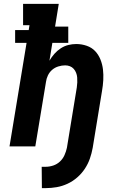

<svg xmlns="http://www.w3.org/2000/svg" viewBox="-20 -755 640 990"><path d="M216 215H196L195 105H215Q235 105 254.5 98.5Q274 92 289 78Q304 64 312.5 45Q321 26 325 7L376 -304Q378 -317 378.5 -330Q379 -343 378 -355.5Q377 -368 372.5 -379.5Q368 -391 360 -400Q352 -409 340.5 -413.5Q329 -418 316 -418Q299 -418 281 -412.5Q263 -407 249 -395Q235 -383 227 -366Q219 -349 217 -332L162 0H29L117 -534H58V-600H128L132 -625H99V-735H283L264 -618H332V-534H250L235 -442Q246 -461 260.5 -477.5Q275 -494 293.5 -506Q312 -518 332.5 -523Q353 -528 373 -528Q401 -528 427 -519Q453 -510 470.5 -491.5Q488 -473 498 -448Q508 -423 511 -396.5Q514 -370 512.5 -342Q511 -314 506 -286L458 7Q453 35 443.5 62.5Q434 90 417.5 115Q401 140 378 160Q355 180 328 192.5Q301 205 272.5 210Q244 215 216 215Z"/></svg>

Font: Iosevka HT Extrabold Extended
Style: Italic
Weight: 800
Width: 7
Italic angle: -9°
Monospace: yes
Designer: Belleve Invis
Foundry: Belleve Invis
Version: Version 32.3.0; ttfautohint (v1.8.4)